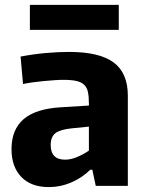

<svg xmlns="http://www.w3.org/2000/svg" viewBox="-20 -759 595 784"><path d="M180 5Q107 5 67 -36.5Q27 -78 27 -150Q27 -230 76.5 -272.5Q126 -315 229 -321L343 -328V-337Q343 -365 339 -383.5Q335 -402 323.5 -413Q312 -424 291.5 -428.5Q271 -433 238 -433Q222 -433 201.5 -431.5Q181 -430 159 -428Q137 -426 115 -423Q93 -420 74 -416L64 -528Q117 -538 167 -542.5Q217 -547 262 -547Q386 -547 444 -504Q502 -461 502 -368V0H371L357 -66H349Q314 -32 270 -13.5Q226 5 180 5ZM246 -107Q270 -107 296.5 -118.5Q323 -130 343 -144V-242L273 -235Q225 -230 206 -215Q187 -200 187 -167Q187 -107 246 -107ZM102 -739H465V-637H102Z"/></svg>

Font: Encode Sans Narrow
Style: Bold
Weight: 700
Designer: Pablo Impallari, Andres Torresi
Foundry: Pablo Impallari, Andres Torresi
Version: Version 1.000; ttfautohint (v1.00) -l 8 -r 50 -G 200 -x 14 -